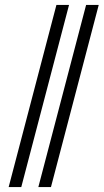

<svg xmlns="http://www.w3.org/2000/svg" viewBox="-20 -756 419 776"><path d="M379 -736 186 0H135L328 -736ZM259 -736 66 0H15L208 -736Z"/></svg>

Font: STIX
Style: Italic
Weight: 400
Italic angle: -16.33°
Designer: MicroPress Inc., with final additions and corrections provided by Coen Hoffman, Elsevier (retired)
Version: Version 1.1.1